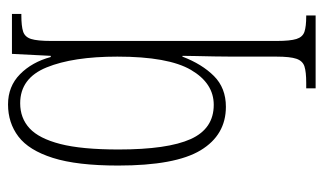

<svg xmlns="http://www.w3.org/2000/svg" viewBox="-188 -398 825 490"><g transform="rotate(-90 225.0 -153.5)"><path d="M244 239V215H258Q286 215 300 210.5Q314 206 319.5 190Q325 174 325 139V28Q325 6 325.5 -20Q326 -46 326.5 -68Q327 -90 327 -101H325Q306 -51 275.5 -20.5Q245 10 197 10Q125 10 86 -54.5Q47 -119 47 -265Q47 -370 66.5 -431.5Q86 -493 121 -519.5Q156 -546 203 -546Q249 -546 280 -515.5Q311 -485 324 -437H327L332 -536H434V-512H430Q403 -512 389 -507.5Q375 -503 370 -487Q365 -471 365 -436V140Q365 174 370 190Q375 206 388.5 210.5Q402 215 428 215H430V239ZM202 -21Q257 -21 291 -79Q325 -137 325 -267Q325 -380 297.5 -447.5Q270 -515 206 -515Q168 -515 142 -491Q116 -467 102 -412.5Q88 -358 88 -264Q88 -139 114.5 -80Q141 -21 202 -21Z"/></g></svg>

Font: Noto Serif ExtraCondensed ExtraLight
Style: Regular
Weight: 200
Width: 2
Designer: Monotype Design Team
Foundry: Monotype Imaging Inc.
Version: Version 2.015